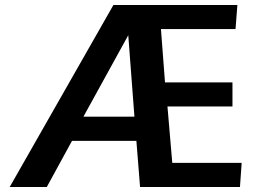

<svg xmlns="http://www.w3.org/2000/svg" viewBox="-20 -743 1027 763"><path d="M18.6 0 430.7 -723.1H923.3L916 -627.4H619.6L635.7 -415.5H903.8V-319.8H645.5L664.6 -95.7H940.4L933.6 0H536.6L522 -183.1H266.1L166 0ZM311.5 -279.3H514.2L489.7 -603Z"/></svg>

Font: Oxygen
Style: Bold
Weight: 700
Designer: vernon adams
Foundry: Vernon Adams
Version: Version 0.2.3 webfont; ttfautohint (v0.93.3-1d66) -l 8 -r 50